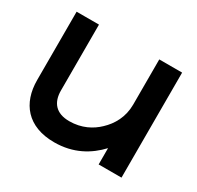

<svg xmlns="http://www.w3.org/2000/svg" viewBox="-105 -553 702 684"><g transform="rotate(30 246.0 -210.5)"><path d="M28 -151C28 -56 81 11 191 11C270 11 327 -23 368 -67V0H462V-432H368V-246C368 -195 345 -155 315 -127C289 -102 251 -81 200 -81C145 -81 120 -112 120 -161V-432H28Z"/></g></svg>

Font: Charger Sport
Style: BdExt
Weight: 700
Designer: Jasper
Foundry: Cannot Into Space Fonts
Version: Version 1.1